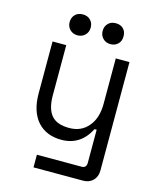

<svg xmlns="http://www.w3.org/2000/svg" viewBox="-129 -770 853 1056"><g transform="rotate(15 298.0 -241.5)"><path d="M447 -90H435Q382 14 273 14Q188 14 138 -40Q87 -97 87 -200V-496H165V-210Q165 -133 197 -96Q228 -60 298 -60Q367 -60 407 -109Q447 -156 447 -238V-496H525V122Q525 156 504 178Q482 200 448 200H165V128H420Q447 128 447 98ZM441 -581Q424 -564 398 -564Q372 -564 355 -581Q338 -598 338 -624Q338 -650 355 -667Q371 -683 398 -683Q425 -683 441 -667Q457 -651 457 -624Q457 -597 441 -581ZM167 -667Q183 -683 210 -683Q237 -683 253 -667Q270 -650 270 -624Q270 -598 253 -581Q236 -564 210 -564Q184 -564 167 -581Q150 -598 150 -624Q150 -650 167 -667Z"/></g></svg>

Font: Rilu
Style: Regular
Weight: 500
Designer: Alí Sinisterra
Foundry: Alí Sinisterra
Version: 0.1